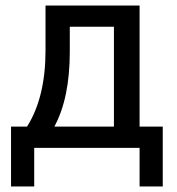

<svg xmlns="http://www.w3.org/2000/svg" viewBox="-20 -536 640 696"><path d="M20 140V-77H78Q145 -183 145 -353V-516H486V-77H570V140H486V0H104V140ZM177 -77H393V-439H233V-349Q233 -180 177 -77Z"/></svg>

Font: IBM Plex Mono Text
Style: Regular
Weight: 450
Designer: Mike Abbink, Paul van der Laan, Pieter van Rosmalen
Foundry: Bold Monday
Version: Version 2.000